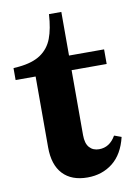

<svg xmlns="http://www.w3.org/2000/svg" viewBox="-92 -778 582 841"><g transform="rotate(-10 199.0 -357.0)"><path d="M-8 -518 16 -520Q78 -526 114 -550.5Q150 -575 166 -617Q182 -659 186 -724H241V-530H397V-465H241V-176Q241 -139 257 -121Q273 -103 300 -103Q347 -103 374 -150H376L406 -139Q388 -64 341 -27Q294 10 229 10Q158 10 119.5 -31Q81 -72 81 -150V-465H-8Z"/></g></svg>

Font: Minipax
Style: Bold
Weight: 700
Designer: Raphaël Ronot, Igor Stepanchenko (Cyrillic)
Foundry: steppetype
Version: Version 1.002